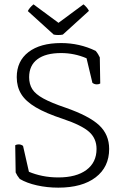

<svg xmlns="http://www.w3.org/2000/svg" viewBox="-20 -853 567 883"><path d="M52 -60 50 -185Q56 -189 66 -189Q77 -189 86 -182L113 -63Q141 -51 175.5 -44Q210 -37 248 -37Q331 -37 377.5 -71.5Q424 -106 424 -168Q424 -216 390 -246.5Q356 -277 270 -306Q191 -332 144.5 -359.5Q98 -387 77.5 -420.5Q57 -454 57 -498Q57 -572 111 -613.5Q165 -655 261 -655Q346 -655 420 -619Q426 -612 431 -604Q436 -596 439 -589L441 -469Q435 -465 425 -465Q414 -465 405 -472L378 -585Q322 -609 261 -609Q190 -609 152 -580.5Q114 -552 114 -498Q114 -466 128.5 -443Q143 -420 179.5 -400Q216 -380 281 -358Q390 -320 436 -277Q482 -234 482 -168Q482 -85 420 -37.5Q358 10 248 10Q197 10 150 -0.5Q103 -11 71 -30Q65 -37 60 -45Q55 -53 52 -60ZM389 -803 269 -694Q265 -693 259 -692.5Q253 -692 248 -692Q243 -692 237 -692.5Q231 -693 227 -694L108 -802Q115 -817 134 -833L249 -748L364 -833Q382 -818 389 -803Z"/></svg>

Font: Scope One
Style: Regular
Weight: 400
Designer: Dalton Maag Ltd
Foundry: Dalton Maag Ltd
Version: Version 1.002; ttfautohint (v1.4.1) -l 11 -r 50 -G 50 -x 14 